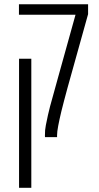

<svg xmlns="http://www.w3.org/2000/svg" viewBox="-20 -650 471 910"><path d="M193.4 0Q192.9 -2.9 192.9 -5.9Q192.9 -21.5 193.8 -33Q194.8 -44.4 197.3 -56.6Q207.5 -108.9 217.3 -145.8Q227.1 -182.6 236.3 -214.6Q245.6 -246.6 255.4 -283.7L337.9 -580.1H69.8V-629.9H397.5V-583L299.8 -232.9Q291 -201.2 283.9 -173.6Q276.9 -146 271 -123Q261.2 -82 255.9 -53.7Q250.5 -25.4 250.5 -9.3V0ZM70.3 240.2V-371.6H128.4V240.2Z"/></svg>

Font: Open Sans Condensed Light
Style: Regular
Weight: 300
Width: 3
Designer: Monotype Design Team
Foundry: Monotype Imaging Inc.
Version: Version 3.003; ttfautohint (v1.8.4)